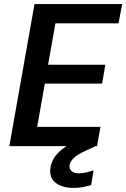

<svg xmlns="http://www.w3.org/2000/svg" viewBox="-20 -720 622 946"><path d="M26 0 150 -700H582L564 -605H253L217 -401H499L483 -308H201L163 -95H475L458 0ZM341 206Q307 206 279 195Q251 184 237 161.5Q223 139 229 103Q234 76 250.5 52Q267 28 300.5 5Q334 -18 389 -40L441 -60L458 -3L401 23Q362 41 344.5 57.5Q327 74 323 92Q320 112 332.5 123Q345 134 369 134Q384 134 402.5 130Q421 126 441 119L429 192Q409 198 386.5 202Q364 206 341 206Z"/></svg>

Font: DM Sans 17pt SemiBold
Style: Italic
Weight: 600
Italic angle: -10°
Version: Version 4.004;gftools[0.9.30]